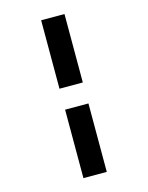

<svg xmlns="http://www.w3.org/2000/svg" viewBox="-143 -889 907 1176"><g transform="rotate(-15 310.0 -300.5)"><path d="M384 -367V-801H236V-367ZM384 200V-234H236V200Z"/></g></svg>

Font: Monaspace Krypton
Style: Bold
Weight: 700
Designer: Riley Cran & the Lettermatic Team
Foundry: Lettermatic
Version: Version 1.200 (Monaspace Krypton)